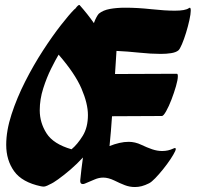

<svg xmlns="http://www.w3.org/2000/svg" viewBox="-20 -736 808 773"><path d="M698 -533Q688 -525 669 -522Q650 -519 627 -519Q588 -519 540.5 -524Q493 -529 449 -531Q448 -507 446 -484Q444 -461 443 -438L692 -439Q696 -439 696 -429Q696 -415 688.5 -389Q681 -363 670.5 -335.5Q660 -308 649 -288.5Q638 -269 632 -269L431 -268Q429 -238 426.5 -208Q424 -178 421 -148Q441 -156 460.5 -160.5Q480 -165 498 -165Q524 -165 549 -153Q572 -142 592.5 -135Q613 -128 633 -128Q657 -128 678 -138Q682 -140 684 -140Q691 -140 685 -127Q679 -114 666 -94.5Q653 -75 636.5 -54.5Q620 -34 605 -18.5Q590 -3 580 2Q564 10 550.5 13.5Q537 17 523 17Q502 17 482.5 9.5Q463 2 441 -9Q416 -21 396 -21Q378 -21 361 -13.5Q344 -6 322 3Q318 5 313 5Q302 5 303 -10Q305 -33 308 -56Q311 -79 314 -102Q290 -76 264.5 -54Q239 -32 214 -14Q195 0 179 7Q161 17 152 15Q148 15 145 14Q69 -2 37 -46.5Q5 -91 5 -153Q5 -210 26.5 -276Q48 -342 81.5 -408Q115 -474 153 -532.5Q191 -591 225 -634.5Q259 -678 279 -698L283 -701Q297 -720 301 -715Q333 -679 358 -643Q363 -657 368.5 -667Q374 -677 378 -681Q395 -695 422.5 -700Q450 -705 484 -705Q534 -705 589 -699Q644 -693 684 -693Q726 -693 740 -703Q744 -705 744 -705Q748 -705 748 -693Q748 -680 742.5 -655Q737 -630 729 -604Q721 -578 712.5 -558Q704 -538 698 -533ZM140 -292Q140 -242 167.5 -199Q195 -156 268 -135Q292 -155 313 -189Q334 -223 334 -273Q334 -319 308 -379.5Q282 -440 216 -516Q204 -496 186 -460Q168 -424 154 -380Q140 -336 140 -292Z"/></svg>

Font: Ga Maamli
Style: Regular
Weight: 400
Designer: Afotey Clement Nii Odai, Ama Asantewa Diaka, David Abbey-Thompson
Foundry: Sorkin Type Co.
Version: Version 1.000; ttfautohint (v1.8.4.7-5d5b)